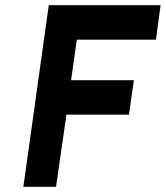

<svg xmlns="http://www.w3.org/2000/svg" viewBox="-20 -720 639 740"><path d="M70 0H196L236 -278H477L496 -411H254L276 -567H581L599 -700H168Z"/></svg>

Font: Unageo
Style: Bold-Italic
Weight: 700
Designer: Richard Sepsi
Foundry: Richard Sepsi
Version: Version 2.000